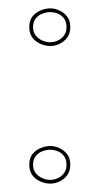

<svg xmlns="http://www.w3.org/2000/svg" viewBox="-20 -425 238 459"><path d="M100 -76Q111 -76 122 -71Q133 -66 140.5 -56.5Q148 -47 148 -31Q148 -16 140.5 -6Q133 4 122 9Q111 14 100 14Q89 14 77 9Q65 4 57.5 -6Q50 -16 50 -31Q50 -47 57.5 -56.5Q65 -66 77 -71Q89 -76 100 -76ZM100 5Q109 5 118 1Q127 -3 133 -11Q139 -19 139 -31Q139 -44 133 -52Q127 -60 118 -63.5Q109 -67 100 -67Q91 -67 81.5 -63.5Q72 -60 65.5 -52Q59 -44 59 -31Q59 -19 65.5 -11Q72 -3 81.5 1Q91 5 100 5ZM100 -405Q111 -405 122 -400Q133 -395 140.5 -385.5Q148 -376 148 -360Q148 -345 140.5 -335Q133 -325 122 -320Q111 -315 100 -315Q89 -315 77 -320Q65 -325 57.5 -335Q50 -345 50 -360Q50 -376 57.5 -385.5Q65 -395 77 -400Q89 -405 100 -405ZM100 -324Q109 -324 118 -328Q127 -332 133 -340Q139 -348 139 -360Q139 -373 133 -381Q127 -389 118 -392.5Q109 -396 100 -396Q91 -396 81.5 -392.5Q72 -389 65.5 -381Q59 -373 59 -360Q59 -348 65.5 -340Q72 -332 81.5 -328Q91 -324 100 -324Z"/></svg>

Font: Kalnia Glaze Thin Thin
Style: Regular
Weight: 250
Version: Version 1.110